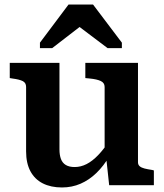

<svg xmlns="http://www.w3.org/2000/svg" viewBox="-20 -816 722 846"><path d="M242 -539V-158Q242 -133 248.5 -115.5Q255 -98 270 -89Q285 -80 309 -80Q336 -80 361.5 -93Q387 -106 412.5 -132.5Q438 -159 464 -199L462 -128Q437 -85 405 -54Q373 -23 335 -6.5Q297 10 253 10Q204 10 168.5 -8Q133 -26 114 -61.5Q95 -97 95 -149V-433Q95 -451 80.5 -458.5Q66 -466 35 -470L23 -472V-539ZM588 -539V-101Q588 -90 595.5 -83.5Q603 -77 617 -73.5Q631 -70 651 -67L658 -65V0H461L448 -121L441 -127V-433Q441 -451 424 -459Q407 -467 376 -470L356 -472V-539ZM390 -796H282L156 -628V-604H210L372 -729L291 -727L454 -604H517V-628Z"/></svg>

Font: Roboto Serif 20pt SemiBold
Style: Regular
Weight: 600
Version: Version 1.008